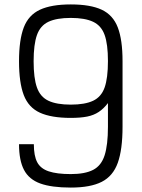

<svg xmlns="http://www.w3.org/2000/svg" viewBox="-20 -834 640 868"><path d="M300 -814Q389 -814 440 -790Q491 -766 512.5 -710Q534 -654 534 -558V-261Q534 -158 512.5 -98Q491 -38 440 -12Q389 14 300 14Q213 14 162 -4.5Q111 -23 88.5 -66Q66 -109 66 -182H133Q133 -130 148 -101Q163 -72 200 -59.5Q237 -47 300 -47Q364 -47 401 -66Q438 -85 453 -132Q468 -179 468 -261V-368Q449 -343 426.5 -328Q404 -313 374 -307Q344 -301 300 -301Q212 -301 160.5 -324.5Q109 -348 87.5 -404Q66 -460 66 -557Q66 -654 87.5 -710Q109 -766 160.5 -790Q212 -814 300 -814ZM300 -753Q236 -753 199 -735.5Q162 -718 147 -675.5Q132 -633 132 -557Q132 -481 147 -438.5Q162 -396 199 -378.5Q236 -361 300 -361Q364 -361 401 -378.5Q438 -396 453 -438.5Q468 -481 468 -558Q468 -634 453 -676Q438 -718 401 -735.5Q364 -753 300 -753Z"/></svg>

Font: Victor Mono Light
Style: Regular
Weight: 300
Monospace: yes
Designer: Rune Bjørnerås
Version: Version 1.561;gftools[0.9.30]